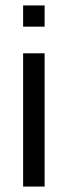

<svg xmlns="http://www.w3.org/2000/svg" viewBox="-20 -686 249 706"><path d="M144 -588H65V-666H144ZM144 0H65V-490H144Z"/></svg>

Font: Gemunu Libre
Style: Regular
Weight: 400
Designer: Puspanada Ekanayake, Sola Matas, Pathum Egodawatta, Kosala Senevirathne
Foundry: mooniak
Version: Version 1.100